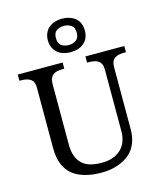

<svg xmlns="http://www.w3.org/2000/svg" viewBox="-132 -1001 928 1106"><g transform="rotate(-15 332.5 -448.0)"><path d="M334.5 9.8Q280.8 9.8 237.3 -2.4Q193.8 -14.6 164.1 -38.8Q134.3 -63 117.9 -102.8Q101.6 -142.6 101.6 -200.2V-559.6Q101.6 -580.1 95.7 -592.5Q89.8 -605 78.6 -611.8Q67.4 -618.7 53.7 -621.3Q40 -624 24.4 -624H14.6V-661.1H282.2V-624H270.5Q254.4 -624 240.5 -621.3Q226.6 -618.7 216.6 -611.3Q206.5 -604 200.4 -591.1Q194.3 -578.1 194.3 -555.2V-194.3Q194.3 -153.8 205.6 -124.5Q216.8 -95.2 237.5 -77.4Q258.3 -59.6 287.1 -52.2Q315.9 -44.9 349.6 -44.9Q390.1 -44.9 418.9 -55.4Q447.8 -65.9 467.5 -85.7Q487.3 -105.5 497.1 -132.1Q506.8 -158.7 506.8 -189.9V-559.6Q506.8 -580.1 500.7 -592.5Q494.6 -605 483.6 -611.8Q472.7 -618.7 458.5 -621.3Q444.3 -624 429.7 -624H418V-661.1H649.9V-624H638.2Q623 -624 608.4 -621.3Q593.8 -618.7 583.3 -611.3Q572.8 -604 567.1 -591.1Q561.5 -578.1 561.5 -555.2V-188Q561.5 -141.6 546.6 -105Q531.7 -68.4 503.2 -43.9Q474.6 -19.5 432.1 -4.9Q389.6 9.8 334.5 9.8ZM453.6 -806.6Q453.6 -781.7 445.6 -763.4Q437.5 -745.1 422.1 -731.9Q406.7 -718.8 386.5 -712.6Q366.2 -706.5 342.8 -706.5Q320.8 -706.5 300.3 -712.6Q279.8 -718.8 264.9 -731.9Q250 -745.1 241.5 -763.4Q232.9 -781.7 232.9 -806.6Q232.9 -830.1 241.5 -849.4Q250 -868.7 264.9 -880.9Q279.8 -893.1 300.3 -899.7Q320.8 -906.2 342.8 -906.2Q366.2 -906.2 386.5 -899.7Q406.7 -893.1 422.1 -880.9Q437.5 -868.7 445.6 -849.4Q453.6 -830.1 453.6 -806.6ZM405.3 -806.6Q405.3 -821.8 400.9 -832.8Q396.5 -843.8 387.5 -849.9Q378.4 -856 367.7 -859.6Q356.9 -863.3 342.8 -863.3Q329.1 -863.3 318.1 -859.6Q307.1 -856 298.3 -849.9Q289.6 -843.8 285.4 -832.8Q281.2 -821.8 281.2 -806.6Q281.2 -791 285.4 -780Q289.6 -769 298.3 -762.7Q307.1 -756.3 318.1 -752.7Q329.1 -749 342.8 -749Q356.9 -749 367.7 -752.7Q378.4 -756.3 387.5 -762.7Q396.5 -769 400.9 -780Q405.3 -791 405.3 -806.6Z"/></g></svg>

Font: MUA Office
Style: Regular
Weight: 400
Designer: Khon Soe Zaw Thu
Foundry: Myanmar Unicode
Version: Version 2.10 June 24, 2017